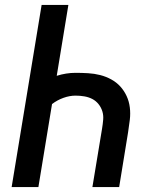

<svg xmlns="http://www.w3.org/2000/svg" viewBox="-20 -755 640 775"><path d="M27 0 148 -735H256L209 -449Q228 -455 247 -458Q266 -461 285 -461Q310 -461 335.5 -459.5Q361 -458 384.5 -452Q408 -446 429 -434.5Q450 -423 465.5 -406Q481 -389 491 -367.5Q501 -346 504 -321.5Q507 -297 504 -271.5Q501 -246 497 -221L461 0H353L392 -236Q395 -254 396.5 -272Q398 -290 393 -306Q388 -322 377.5 -335Q367 -348 352.5 -355.5Q338 -363 320.5 -366Q303 -369 285 -369Q261 -369 236 -360Q211 -351 190 -335L135 0Z"/></svg>

Font: Iosevka Semibold Extended
Style: Italic
Weight: 600
Width: 7
Italic angle: -9°
Monospace: yes
Designer: Belleve Invis
Foundry: Belleve Invis
Version: Version 32.5.0; ttfautohint (v1.8.4)